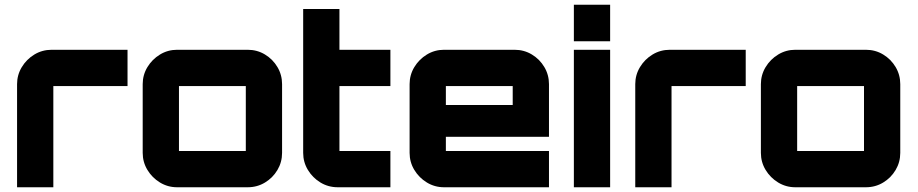

<svg xmlns="http://www.w3.org/2000/svg" viewBox="-20 -790 3871 810"><path d="M52 0V-435Q52 -474 72 -507Q92 -540 125 -560Q158 -580 198 -580H518V-427H205Q205 -427 205 -427Q205 -427 205 -427V0Z M727 0Q688 0 655 -20Q622 -40 602 -73Q582 -106 582 -145V-435Q582 -474 602 -507Q622 -540 655 -560Q688 -580 727 -580H1025Q1065 -580 1098 -560Q1131 -540 1150.5 -507Q1170 -474 1170 -435V-145Q1170 -106 1150.5 -73Q1131 -40 1098 -20Q1065 0 1025 0H727ZM735 -153H1017Q1017 -153 1017 -153Q1017 -153 1017 -153V-427Q1017 -427 1017 -427Q1017 -427 1017 -427H735Q735 -427 735 -427Q735 -427 735 -427V-153Q735 -153 735 -153Q735 -153 735 -153Z M1405 0Q1365 0 1332 -20Q1299 -40 1279 -73Q1259 -106 1259 -145V-752H1412V-580H1627V-427H1412V-153Q1412 -153 1412 -153Q1412 -153 1412 -153H1627V0H1405Z M1853 0Q1814 0 1781 -20Q1748 -40 1728 -73Q1708 -106 1708 -145V-435Q1708 -474 1728 -507Q1748 -540 1781 -560Q1814 -580 1853 -580H2151Q2191 -580 2224 -560Q2257 -540 2276.5 -507Q2296 -474 2296 -435V-213H1861V-153Q1861 -153 1861 -153Q1861 -153 1861 -153H2296V0H1853ZM1861 -347H2143V-427Q2143 -427 2143 -427Q2143 -427 2143 -427H1861Q1861 -427 1861 -427Q1861 -427 1861 -427Z M2401 0V-580H2554V0ZM2401 -616V-770H2554V-616Z M2660 0V-435Q2660 -474 2680 -507Q2700 -540 2733 -560Q2766 -580 2806 -580H3126V-427H2813Q2813 -427 2813 -427Q2813 -427 2813 -427V0Z M3335 0Q3296 0 3263 -20Q3230 -40 3210 -73Q3190 -106 3190 -145V-435Q3190 -474 3210 -507Q3230 -540 3263 -560Q3296 -580 3335 -580H3633Q3673 -580 3706 -560Q3739 -540 3758.5 -507Q3778 -474 3778 -435V-145Q3778 -106 3758.5 -73Q3739 -40 3706 -20Q3673 0 3633 0H3335ZM3343 -153H3625Q3625 -153 3625 -153Q3625 -153 3625 -153V-427Q3625 -427 3625 -427Q3625 -427 3625 -427H3343Q3343 -427 3343 -427Q3343 -427 3343 -427V-153Q3343 -153 3343 -153Q3343 -153 3343 -153Z"/></svg>

Font: Orbitron Black
Style: Regular
Weight: 900
Designer: Matt McInerney
Foundry: The League of Moveable Type
Version: Version 2.001